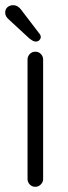

<svg xmlns="http://www.w3.org/2000/svg" viewBox="-29 -719 263 739"><path d="M137 -30Q137 -18 128 -9Q119 0 107 0Q94 0 85.5 -9Q77 -18 77 -30V-490Q77 -502 85.5 -511Q94 -520 107 -520Q120 -520 128.5 -511Q137 -502 137 -490ZM109 -559Q102 -559 95.5 -563Q89 -567 84 -571L5 -644Q-1 -649 -5 -655.5Q-9 -662 -9 -670Q-9 -684 0 -691.5Q9 -699 21 -699Q32 -699 40 -693.5Q48 -688 52 -682L120 -593Q128 -584 128 -577Q128 -570 122.5 -564.5Q117 -559 109 -559Z"/></svg>

Font: Quicksand Light
Style: Regular
Weight: 400
Version: Version 3.004